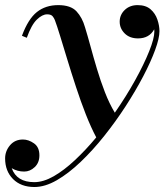

<svg xmlns="http://www.w3.org/2000/svg" viewBox="-70 -490 659 770"><path d="M68 260Q14 260 -17.8 228Q-49.5 196 -49.5 145.5Q-49.5 116 -30 92.8Q-10.5 69.5 22 69.5Q44.5 69.5 66.2 84.8Q88 100 88 133Q88 162.5 69.2 180.2Q50.5 198 27 198Q-0.5 198 -23 184.5Q-3 240.5 67.5 240.5Q104 240.5 145.5 216.8Q187 193 230.5 152.2Q274 111.5 316 61Q295 21.5 274.2 -31.2Q253.5 -84 234.8 -141.2Q216 -198.5 199.8 -251.8Q183.5 -305 170.8 -346.8Q158 -388.5 150 -409.5Q147 -417.5 140.8 -425Q134.5 -432.5 119 -432.5Q99.5 -432.5 77.8 -411.5Q56 -390.5 37.5 -338.5L18 -346.5Q43 -414 78 -441.8Q113 -469.5 163.5 -469.5Q213.5 -469.5 236.8 -444.5Q260 -419.5 271 -380.5Q281 -348 292.8 -304.8Q304.5 -261.5 318.8 -213.8Q333 -166 350.8 -120.2Q368.5 -74.5 390.5 -38Q436 -103.5 471.8 -168Q507.5 -232.5 528.2 -284.2Q549 -336 549 -363.5Q549 -368 548.5 -372.5Q528.5 -336 483.5 -336Q450 -336 430 -356Q410 -376 410 -403Q410 -430.5 430.2 -450Q450.5 -469.5 482 -469.5Q514.5 -469.5 533.8 -452.8Q553 -436 561.2 -411.5Q569.5 -387 569.5 -365Q569.5 -337 552.2 -289.8Q535 -242.5 504.5 -184.2Q474 -126 434 -64.2Q394 -2.5 348 55.2Q302 113 253.5 159.2Q205 205.5 157.8 232.8Q110.5 260 68 260Z"/></svg>

Font: Bodoni* 11pt Medium
Style: Italic
Weight: 500
Italic angle: -13°
Version: Version 2.3